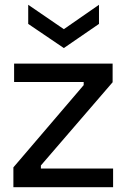

<svg xmlns="http://www.w3.org/2000/svg" viewBox="-20 -783 529 803"><path d="M36 0V-83L330 -427V-440H39V-517H451V-439L151 -91V-78H453V0ZM98 -763 247 -661 394 -763V-683L247 -582L98 -683Z"/></svg>

Font: Bricolage Grotesque 12pt
Style: Regular
Weight: 400
Designer: Mathieu Triay
Foundry: Atelier Triay
Version: Version 1.001; ttfautohint (v1.8.4.7-5d5b);gftools[0.9.33.de